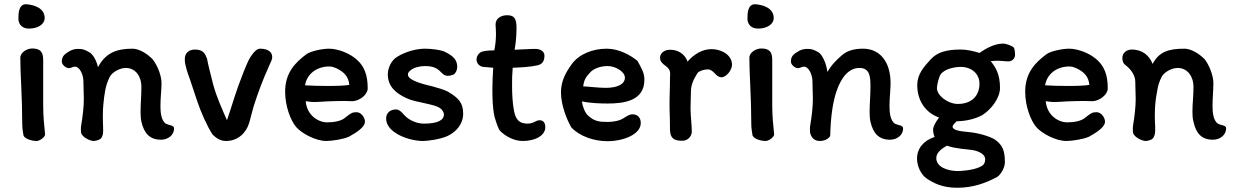

<svg xmlns="http://www.w3.org/2000/svg" viewBox="-20 -662 5828 907"><path d="M104 -642C67 -643 67 -597 67 -573C67 -559 74 -527 118 -527C157 -527 191 -546 191 -577C191 -623 143 -639 104 -642ZM184 -379C184 -414 173 -433 132 -433C108 -433 76 -415 76 -389C76 -347 78 -308 80 -263C83 -202 85 -131 85 -79C85 -58 88 -38 91 -22C97 -6 130 4 153 4C167 4 192 -13 193 -27C188 -76 184 -112 184 -170V-199Z M765 -77C739 -92 738 -139 738 -163C738 -202 743 -236 743 -269C743 -305 724 -353 701 -382C678 -406 639 -432 606 -432C530 -432 479 -412 443 -345C431 -393 410 -411 402 -415C381 -427 372 -431 349 -431C321 -431 302 -418 286 -405C275 -395 272 -383 272 -371C272 -356 292 -340 305 -340C316 -340 323 -347 334 -347C357 -347 374 -308 374 -278C374 -245 376 -220 376 -195C376 -159 371 -114 364 -73C361 -60 362 -43 363 -35C368 -13 407 4 422 4C434 4 451 -2 457 -8C470 -25 467 -45 467 -62C463 -148 470 -194 477 -235C481 -256 488 -278 498 -298C510 -322 547 -341 574 -341C624 -341 648 -296 648 -253C648 -209 644 -172 644 -134C644 -117 645 -100 648 -87C661 -31 688 -2 741 -2C773 -2 804 -24 802 -57C802 -70 779 -70 765 -77Z M1106 -257C1082 -189 1069 -141 1052 -94C1027 -153 1005 -198 987 -263C973 -319 962 -361 958 -385C949 -408 940 -428 901 -428C870 -428 852 -409 853 -381C853 -354 866 -318 877 -288C880 -280 884 -268 912 -183C930 -130 958 -67 983 -28C1003 -7 1024 4 1048 4C1102 4 1142 -32 1157 -81L1178 -159C1198 -222 1221 -284 1250 -348C1260 -370 1266 -382 1266 -392C1266 -417 1246 -432 1208 -432C1195 -432 1179 -418 1162 -391C1144 -361 1120 -294 1106 -257Z M1327 -229C1327 -159 1353 -93 1379 -62C1406 -31 1472 4 1521 4C1548 4 1601 -4 1628 -16C1666 -37 1704 -62 1704 -87C1704 -106 1687 -132 1664 -132C1643 -132 1638 -127 1614 -109C1595 -90 1558 -84 1526 -84C1483 -84 1430 -117 1424 -184C1438 -182 1450 -180 1468 -180C1486 -180 1502 -182 1522 -183C1549 -184 1580 -185 1605 -185L1643 -184C1679 -184 1717 -216 1717 -244C1717 -304 1704 -353 1652 -391C1626 -411 1576 -432 1534 -432C1501 -432 1448 -420 1429 -407C1375 -367 1327 -319 1327 -229ZM1526 -256C1487 -256 1454 -257 1421 -259C1429 -310 1473 -348 1536 -348C1551 -347 1553 -346 1568 -340C1603 -324 1627 -301 1630 -261C1604 -257 1575 -256 1526 -256Z M2096 -229C2081 -238 2043 -248 2023 -254C2008 -258 1907 -278 1907 -309C1907 -319 1912 -324 1921 -331C1934 -342 1961 -350 1988 -350C2066 -350 2059 -304 2095 -304C2105 -304 2110 -305 2123 -310C2132 -315 2140 -331 2140 -346C2140 -379 2121 -396 2090 -413C2069 -427 2014 -432 1988 -432C1948 -432 1897 -419 1855 -393C1828 -376 1812 -340 1812 -311C1812 -251 1854 -220 1897 -200C1929 -184 1961 -181 1979 -176C2003 -170 2042 -164 2060 -150C2065 -147 2077 -135 2077 -121C2077 -94 2047 -78 1982 -78C1951 -78 1913 -92 1887 -121C1880 -130 1866 -145 1851 -145C1824 -145 1804 -129 1804 -102C1804 -34 1913 4 1978 4C1998 4 2057 -3 2093 -19C2134 -38 2168 -75 2168 -125C2168 -175 2147 -199 2096 -229Z M2310 -342C2308 -311 2306 -274 2306 -243C2306 -197 2307 -153 2316 -111C2325 -78 2337 -49 2341 -45C2366 -19 2408 4 2449 4C2511 4 2556 -23 2556 -61C2556 -80 2548 -94 2529 -94C2510 -94 2502 -78 2472 -78C2433 -78 2416 -97 2408 -139C2401 -175 2399 -220 2399 -257C2399 -294 2399 -303 2402 -342C2436 -343 2487 -346 2517 -353C2537 -357 2552 -368 2552 -399C2552 -421 2530 -431 2510 -431C2478 -431 2447 -428 2411 -427C2416 -455 2420 -490 2420 -529C2420 -576 2409 -590 2375 -590C2351 -590 2321 -578 2321 -546C2321 -535 2323 -528 2323 -503C2323 -478 2321 -453 2315 -424C2287 -424 2256 -422 2245 -411C2236 -403 2231 -391 2231 -382C2231 -364 2243 -349 2262 -346Z M2630 -226C2630 -165 2658 -96 2679 -60C2718 -18 2787 5 2849 5C2925 5 3007 -27 3007 -81C3007 -104 2994 -122 2968 -122C2954 -122 2940 -113 2928 -105C2906 -90 2873 -86 2850 -86C2811 -86 2787 -89 2758 -116C2743 -130 2732 -158 2729 -183C2771 -174 2822 -173 2851 -173C2927 -173 3024 -185 3024 -285C3024 -320 3010 -340 2991 -375C2958 -401 2905 -432 2846 -432C2778 -432 2714 -405 2681 -359C2652 -319 2630 -278 2630 -226ZM2850 -350C2887 -350 2932 -324 2932 -295C2932 -266 2900 -247 2841 -247C2808 -247 2762 -253 2735 -254C2738 -282 2747 -298 2768 -320C2787 -341 2823 -350 2850 -350Z M3124 -351C3152 -331 3145 -315 3145 -291C3145 -238 3142 -198 3143 -148C3144 -118 3145 -85 3145 -51C3145 -8 3165 3 3203 3C3230 3 3248 -19 3248 -40C3248 -72 3243 -106 3242 -145C3242 -188 3244 -208 3244 -229C3244 -263 3257 -288 3275 -317C3281 -325 3301 -334 3324 -334C3352 -334 3361 -297 3388 -297C3411 -297 3438 -331 3438 -356C3438 -404 3386 -430 3341 -430C3298 -430 3258 -406 3228 -371C3215 -408 3182 -427 3146 -427C3111 -427 3098 -405 3098 -389C3098 -373 3108 -362 3124 -351Z M3548 -642C3511 -643 3511 -597 3511 -573C3511 -559 3518 -527 3562 -527C3601 -527 3635 -546 3635 -577C3635 -623 3587 -639 3548 -642ZM3628 -379C3628 -414 3617 -433 3576 -433C3552 -433 3520 -415 3520 -389C3520 -347 3522 -308 3524 -263C3527 -202 3529 -131 3529 -79C3529 -58 3532 -38 3535 -22C3541 -6 3574 4 3597 4C3611 4 3636 -13 3637 -27C3632 -76 3628 -112 3628 -170V-199Z M4209 -77C4183 -92 4182 -139 4182 -163C4182 -202 4187 -236 4187 -269C4187 -371 4136 -432 4057 -432C4018 -432 3982 -424 3956 -400C3932 -379 3907 -355 3889 -322C3879 -386 3854 -411 3846 -415C3825 -427 3816 -431 3793 -431C3765 -431 3746 -418 3730 -405C3719 -395 3716 -383 3716 -371C3716 -356 3736 -340 3749 -340C3760 -340 3767 -347 3778 -347C3801 -347 3818 -308 3818 -278C3818 -245 3820 -220 3820 -195C3820 -159 3815 -114 3808 -73C3805 -60 3806 -43 3807 -35C3812 -13 3826 4 3853 4C3882 4 3902 -14 3902 -22C3904 -110 3914 -178 3931 -229C3956 -304 3994 -341 4040 -341C4091 -341 4092 -296 4092 -253C4092 -209 4088 -172 4088 -134C4088 -117 4089 -100 4092 -87C4105 -31 4132 -2 4185 -2C4217 -2 4248 -24 4246 -57C4246 -70 4223 -70 4209 -77Z M4681 -2C4651 -21 4593 -35 4557 -38C4510 -42 4480 -48 4480 -64C4480 -70 4487 -77 4499 -89C4549 -90 4590 -102 4620 -118C4663 -145 4704 -199 4704 -247C4704 -313 4682 -346 4660 -373C4671 -374 4679 -375 4693 -375C4711 -375 4729 -372 4745 -372C4763 -372 4775 -389 4775 -401C4775 -413 4774 -429 4769 -438C4760 -445 4736 -456 4718 -456C4678 -456 4637 -433 4607 -412C4577 -421 4548 -428 4518 -428C4451 -428 4407 -415 4377 -382C4343 -345 4313 -311 4313 -260C4313 -187 4352 -129 4416 -107C4400 -85 4388 -65 4388 -50C4388 -40 4390 -26 4395 -15C4345 1 4312 38 4312 87C4312 121 4329 161 4357 181C4390 203 4432 225 4502 225C4576 225 4637 203 4692 173C4706 163 4727 133 4727 104C4727 51 4717 24 4681 -2ZM4505 -171C4457 -171 4406 -211 4406 -246C4406 -260 4415 -299 4424 -311C4442 -337 4492 -346 4518 -346C4569 -346 4607 -314 4607 -267C4607 -204 4564 -171 4505 -171ZM4568 46C4586 48 4634 59 4634 91C4634 117 4616 123 4606 128C4573 143 4518 146 4505 146C4458 146 4403 128 4403 85C4403 62 4422 43 4454 26C4469 32 4487 38 4568 46Z M4823 -229C4823 -159 4849 -93 4875 -62C4902 -31 4968 4 5017 4C5044 4 5097 -4 5124 -16C5162 -37 5200 -62 5200 -87C5200 -106 5183 -132 5160 -132C5139 -132 5134 -127 5110 -109C5091 -90 5054 -84 5022 -84C4979 -84 4926 -117 4920 -184C4934 -182 4946 -180 4964 -180C4982 -180 4998 -182 5018 -183C5045 -184 5076 -185 5101 -185L5139 -184C5175 -184 5213 -216 5213 -244C5213 -304 5200 -353 5148 -391C5122 -411 5072 -432 5030 -432C4997 -432 4944 -420 4925 -407C4871 -367 4823 -319 4823 -229ZM5022 -256C4983 -256 4950 -257 4917 -259C4925 -310 4969 -348 5032 -348C5047 -347 5049 -346 5064 -340C5099 -324 5123 -301 5126 -261C5100 -257 5071 -256 5022 -256Z M5300 -352C5323 -333 5343 -306 5343 -276C5343 -243 5345 -220 5345 -195C5345 -159 5340 -114 5333 -73C5331 -60 5331 -43 5332 -35C5338 -13 5376 4 5392 4C5403 4 5421 -2 5426 -8C5439 -25 5437 -45 5437 -62C5432 -148 5439 -194 5447 -235C5450 -256 5457 -278 5467 -298C5479 -322 5516 -341 5543 -341C5593 -341 5618 -296 5618 -253C5618 -209 5613 -172 5613 -134C5613 -117 5614 -100 5618 -87C5630 -31 5657 -2 5710 -2C5743 -2 5773 -24 5772 -57C5772 -70 5748 -70 5735 -77C5709 -92 5708 -139 5708 -163C5708 -202 5712 -236 5712 -269C5712 -305 5693 -353 5671 -382C5647 -406 5609 -432 5575 -432C5499 -432 5455 -417 5425 -360C5409 -401 5375 -428 5327 -428C5304 -428 5282 -414 5282 -388C5282 -362 5296 -355 5300 -352Z"/></svg>

Font: Itim
Style: Regular
Weight: 400
Designer: CadsonDemak Team
Foundry: Pablo Impallari
Version: Version 1.002;PS 001.002;hotconv 1.0.88;makeotf.lib2.5.64775